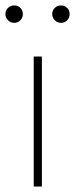

<svg xmlns="http://www.w3.org/2000/svg" viewBox="-28 -686 276 706"><path d="M96 0V-478H126V0ZM24 -602Q11 -602 1.5 -611.5Q-8 -621 -8 -634Q-8 -648 1.5 -657Q11 -666 24 -666Q38 -666 47 -657Q56 -648 56 -634Q56 -621 47 -611.5Q38 -602 24 -602ZM196 -602Q183 -602 173.5 -611.5Q164 -621 164 -634Q164 -648 173.5 -657Q183 -666 196 -666Q210 -666 219 -657Q228 -648 228 -634Q228 -621 219 -611.5Q210 -602 196 -602Z"/></svg>

Font: SourceSans3VF
Style: Regular
Weight: 200
Designer: Paul D. Hunt
Foundry: Adobe
Version: Version 3.052;hotconv 1.1.0;makeotfexe 2.6.0